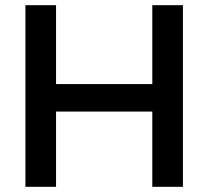

<svg xmlns="http://www.w3.org/2000/svg" viewBox="-20 -720 822 740"><path d="M78 -700V0H196V-290H567V0H685V-700H567V-396H196V-700Z"/></svg>

Font: Argentum Sans
Style: Regular
Weight: 400
Designer: Julieta Ulanovsky
Foundry: Julieta Ulanovsky
Version: Version 5.001;March 29, 2019;FontCreator 11.5.0.2425 64-bit